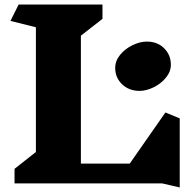

<svg xmlns="http://www.w3.org/2000/svg" viewBox="-20 -806 840 845"><path d="M693 1H44V-63L138 -137V-686L26 -714L62 -786H431V-723L336 -649V-86H551L708 -311L771 -285V19ZM732 -521Q732 -491 710.5 -464.5Q689 -438 656.5 -422Q624 -406 594 -406Q548 -406 517.5 -435Q487 -464 487 -507Q487 -538 508.5 -564.5Q530 -591 563 -607Q596 -623 626 -623Q673 -623 702.5 -593.5Q732 -564 732 -521Z"/></svg>

Font: Inknut Antiqua ExtraBold
Style: Regular
Weight: 800
Designer: Claus Eggers Sørensen
Foundry: Claus Eggers Sørensen
Version: Version 1.003; ttfautohint (v1.8.2) -l 8 -r 50 -G 200 -x 14 